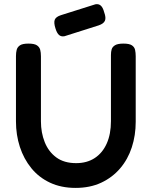

<svg xmlns="http://www.w3.org/2000/svg" viewBox="-20 -903 741 938"><path d="M349 15Q279 15 224.5 -10.5Q170 -36 133 -81.5Q96 -127 77 -185.5Q58 -244 58 -310V-629Q58 -646 61.5 -659.5Q65 -673 77.5 -681.5Q90 -690 119 -690Q148 -690 160.5 -681.5Q173 -673 176.5 -659.5Q180 -646 180 -628V-310Q180 -255 198.5 -208.5Q217 -162 255 -134Q293 -106 352 -106Q405 -106 443 -131Q481 -156 501.5 -202Q522 -248 522 -311V-634Q522 -650 525.5 -662Q529 -674 542 -682Q555 -690 583 -690Q612 -690 624.5 -681.5Q637 -673 640 -659Q643 -645 643 -628V-308Q643 -242 624 -183.5Q605 -125 567 -80.5Q529 -36 474.5 -10.5Q420 15 349 15ZM295 -726Q279 -723 268.5 -732Q258 -741 251 -764Q242 -792 247.5 -806.5Q253 -821 278 -829L446 -882Q462 -885 472.5 -875.5Q483 -866 489 -843Q499 -816 492.5 -801.5Q486 -787 462 -779Z"/></svg>

Font: Fredoka Medium
Style: Regular
Weight: 500
Designer: Ben Nathan
Foundry: Milena B. Brandão, Ben Nathan
Version: Version 2.001